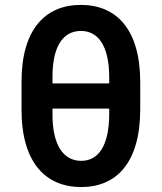

<svg xmlns="http://www.w3.org/2000/svg" viewBox="-20 -750 657 780"><path d="M549.7 -305V-417.3C549.4 -631.4 452.4 -730.1 308.6 -730.1C164.4 -730.1 67.1 -631 67.5 -417.3V-305C67.1 -89.5 165.5 9.9 310 9.9C453.5 9.9 549.4 -89.5 549.7 -305ZM193.2 -287.3V-308.9H423.7V-287.3C423.3 -155.5 378.6 -96.6 310 -96.6C237.6 -96.6 192.8 -160.2 193.2 -287.3ZM193.2 -411.2V-436.8C192.8 -561.8 236.5 -624.3 308.6 -624.3C377.8 -624.3 423.3 -565.7 423.7 -436.8V-411.2Z"/></svg>

Font: Margiela Sans Semi Bold
Style: Regular
Weight: 600
Designer: Stefan Endress, Andreas Faust
Version: Version 1.100;FEAKit 1.0